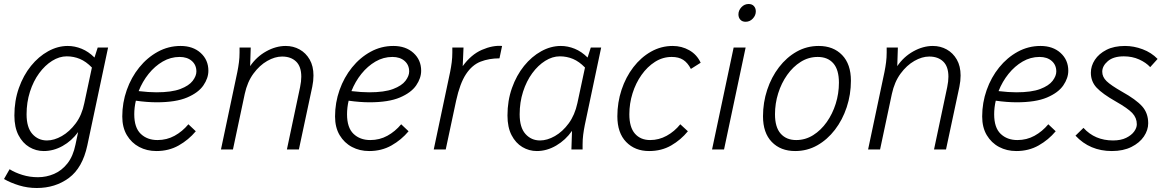

<svg xmlns="http://www.w3.org/2000/svg" viewBox="-30 -748 5853 961"><path d="M-10 148 18 99Q45 116 82 127.5Q119 139 160 139Q202 139 240.5 122.5Q279 106 307.5 70Q336 34 348 -25L361 -87Q329 -43 283.5 -17.5Q238 8 189 8Q150 8 116.5 -12Q83 -32 62.5 -71.5Q42 -111 42 -170Q42 -244 64.5 -307.5Q87 -371 125 -418Q163 -465 211 -491.5Q259 -518 309 -518Q344 -518 378.5 -504Q413 -490 443 -460L459 -510H511L407 -20Q383 92 315 142.5Q247 193 154 193Q108 193 65.5 180Q23 167 -10 148ZM103 -176Q103 -110 132 -77.5Q161 -45 205 -45Q241 -45 279.5 -67Q318 -89 349 -130.5Q380 -172 392 -232L430 -410Q401 -440 370 -453Q339 -466 304 -466Q267 -466 231 -443.5Q195 -421 166 -381.5Q137 -342 120 -289Q103 -236 103 -176Z M582 -165Q582 -234 604.5 -297.5Q627 -361 667 -410.5Q707 -460 760 -489Q813 -518 874 -518Q936 -518 974.5 -483Q1013 -448 1013 -394Q1013 -357 988 -320.5Q963 -284 906.5 -260Q850 -236 755 -236Q731 -236 704.5 -238Q678 -240 650 -244Q642 -210 642 -176Q642 -109 674.5 -78Q707 -47 758 -47Q805 -47 844 -68.5Q883 -90 913 -126L950 -91Q914 -48 864.5 -20Q815 8 753 8Q705 8 666.5 -12.5Q628 -33 605 -71.5Q582 -110 582 -165ZM869 -463Q824 -463 784.5 -440Q745 -417 714 -378.5Q683 -340 664 -292Q714 -286 753 -286Q829 -286 872.5 -302.5Q916 -319 934.5 -343.5Q953 -368 953 -390Q953 -423 930 -443Q907 -463 869 -463Z M1076 0 1158 -388Q1163 -413 1166 -436.5Q1169 -460 1169 -485V-510H1225L1222 -417Q1254 -464 1302.5 -491Q1351 -518 1400 -518Q1438 -518 1469.5 -500.5Q1501 -483 1520 -450Q1539 -417 1539 -370Q1539 -343 1533 -314L1466 0H1406L1472 -312Q1478 -341 1478 -364Q1478 -415 1452 -440Q1426 -465 1382 -465Q1346 -465 1307.5 -443Q1269 -421 1238.5 -379.5Q1208 -338 1195 -278L1136 0Z M1647 -165Q1647 -234 1669.5 -297.5Q1692 -361 1732 -410.5Q1772 -460 1825 -489Q1878 -518 1939 -518Q2001 -518 2039.5 -483Q2078 -448 2078 -394Q2078 -357 2053 -320.5Q2028 -284 1971.5 -260Q1915 -236 1820 -236Q1796 -236 1769.5 -238Q1743 -240 1715 -244Q1707 -210 1707 -176Q1707 -109 1739.5 -78Q1772 -47 1823 -47Q1870 -47 1909 -68.5Q1948 -90 1978 -126L2015 -91Q1979 -48 1929.5 -20Q1880 8 1818 8Q1770 8 1731.5 -12.5Q1693 -33 1670 -71.5Q1647 -110 1647 -165ZM1934 -463Q1889 -463 1849.5 -440Q1810 -417 1779 -378.5Q1748 -340 1729 -292Q1779 -286 1818 -286Q1894 -286 1937.5 -302.5Q1981 -319 1999.5 -343.5Q2018 -368 2018 -390Q2018 -423 1995 -443Q1972 -463 1934 -463Z M2141 0 2223 -388Q2228 -413 2231 -436.5Q2234 -460 2234 -485V-510H2290L2286 -417Q2328 -475 2382 -498.5Q2436 -522 2483 -518L2470 -456Q2418 -456 2375.5 -439.5Q2333 -423 2302.5 -377Q2272 -331 2253 -244L2201 0Z M2510 -170Q2510 -244 2532.5 -307.5Q2555 -371 2593 -418Q2631 -465 2679 -491.5Q2727 -518 2777 -518Q2812 -518 2846.5 -504Q2881 -490 2911 -460L2927 -510H2979L2897 -122Q2892 -97 2889 -73.5Q2886 -50 2886 -25V0H2830L2833 -93Q2801 -47 2754 -19.5Q2707 8 2657 8Q2618 8 2584.5 -12Q2551 -32 2530.5 -71.5Q2510 -111 2510 -170ZM2571 -176Q2571 -110 2600 -77.5Q2629 -45 2673 -45Q2709 -45 2747.5 -67Q2786 -89 2816.5 -130.5Q2847 -172 2860 -232L2898 -410Q2869 -440 2838 -453Q2807 -466 2772 -466Q2735 -466 2699 -443.5Q2663 -421 2634 -381.5Q2605 -342 2588 -289Q2571 -236 2571 -176Z M3060 -166Q3060 -235 3081 -298.5Q3102 -362 3140 -411.5Q3178 -461 3228.5 -489.5Q3279 -518 3337 -518Q3382 -518 3420 -496.5Q3458 -475 3477 -434L3428 -403Q3412 -434 3389.5 -448.5Q3367 -463 3332 -463Q3287 -463 3248.5 -438.5Q3210 -414 3181 -373Q3152 -332 3136 -281Q3120 -230 3120 -176Q3120 -111 3148 -79Q3176 -47 3224 -47Q3268 -47 3307 -68.5Q3346 -90 3375 -126L3413 -91Q3378 -48 3329.5 -20Q3281 8 3219 8Q3148 8 3104 -37.5Q3060 -83 3060 -166Z M3666 -676Q3666 -696 3681 -712Q3696 -728 3717 -728Q3734 -728 3743.5 -717.5Q3753 -707 3753 -691Q3753 -671 3738 -655Q3723 -639 3702 -639Q3685 -639 3675.5 -649.5Q3666 -660 3666 -676ZM3534 0 3642 -510H3702L3594 0Z M3789 -166Q3789 -235 3810 -298.5Q3831 -362 3869 -411.5Q3907 -461 3957.5 -489.5Q4008 -518 4068 -518Q4141 -518 4185 -472.5Q4229 -427 4229 -344Q4229 -275 4208 -211.5Q4187 -148 4149 -98.5Q4111 -49 4060.5 -20.5Q4010 8 3950 8Q3877 8 3833 -37.5Q3789 -83 3789 -166ZM3849 -176Q3849 -111 3877.5 -79Q3906 -47 3955 -47Q4001 -47 4040 -71.5Q4079 -96 4108 -137Q4137 -178 4153 -229Q4169 -280 4169 -334Q4169 -399 4141 -431Q4113 -463 4063 -463Q4017 -463 3978 -438.5Q3939 -414 3910 -373Q3881 -332 3865 -281Q3849 -230 3849 -176Z M4315 0 4397 -388Q4402 -413 4405 -436.5Q4408 -460 4408 -485V-510H4464L4461 -417Q4493 -464 4541.5 -491Q4590 -518 4639 -518Q4677 -518 4708.5 -500.5Q4740 -483 4759 -450Q4778 -417 4778 -370Q4778 -343 4772 -314L4705 0H4645L4711 -312Q4717 -341 4717 -364Q4717 -415 4691 -440Q4665 -465 4621 -465Q4585 -465 4546.5 -443Q4508 -421 4477.5 -379.5Q4447 -338 4434 -278L4375 0Z M4886 -165Q4886 -234 4908.5 -297.5Q4931 -361 4971 -410.5Q5011 -460 5064 -489Q5117 -518 5178 -518Q5240 -518 5278.5 -483Q5317 -448 5317 -394Q5317 -357 5292 -320.5Q5267 -284 5210.5 -260Q5154 -236 5059 -236Q5035 -236 5008.5 -238Q4982 -240 4954 -244Q4946 -210 4946 -176Q4946 -109 4978.5 -78Q5011 -47 5062 -47Q5109 -47 5148 -68.5Q5187 -90 5217 -126L5254 -91Q5218 -48 5168.5 -20Q5119 8 5057 8Q5009 8 4970.5 -12.5Q4932 -33 4909 -71.5Q4886 -110 4886 -165ZM5173 -463Q5128 -463 5088.5 -440Q5049 -417 5018 -378.5Q4987 -340 4968 -292Q5018 -286 5057 -286Q5133 -286 5176.5 -302.5Q5220 -319 5238.5 -343.5Q5257 -368 5257 -390Q5257 -423 5234 -443Q5211 -463 5173 -463Z M5353 -69 5393 -108Q5450 -45 5541 -45Q5580 -45 5606.5 -58Q5633 -71 5646.5 -89.5Q5660 -108 5660 -126Q5660 -158 5637.5 -182Q5615 -206 5555 -240Q5488 -278 5459 -309Q5430 -340 5430 -384Q5430 -418 5450 -448.5Q5470 -479 5508 -498.5Q5546 -518 5601 -518Q5645 -518 5689 -501.5Q5733 -485 5764 -453L5727 -412Q5706 -435 5671.5 -450.5Q5637 -466 5595 -466Q5543 -466 5515 -442Q5487 -418 5487 -389Q5487 -363 5508.5 -342Q5530 -321 5586 -289Q5656 -250 5686.5 -216Q5717 -182 5717 -131Q5717 -97 5695.5 -65Q5674 -33 5633 -12.5Q5592 8 5535 8Q5425 8 5353 -69Z"/></svg>

Font: Radio Canada Light
Style: Italic
Weight: 300
Italic angle: -12°
Designer: Charles Daoud, Etienne Aubert Bonn, Alexandre Saumier Demers, Jacques Le Bailly
Foundry: Radio-Canada
Version: Version 2.104; ttfautohint (v1.8.4.7-5d5b);gftools[0.9.28.de